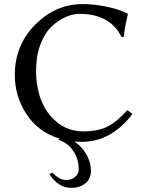

<svg xmlns="http://www.w3.org/2000/svg" viewBox="-20 -678 717 931"><path d="M219.2 166 233.9 159.2Q268.1 195.3 301.8 194.8Q327.6 194.8 344.7 179.4Q361.8 164.1 361.8 144Q361.8 93.3 335.4 53.7Q309.1 14.2 263.2 0L268.1 -5.9Q165 -38.1 108.4 -124.5Q51.8 -210.9 51.8 -314.9Q51.8 -459 150.9 -558.6Q250 -658.2 379.9 -658.2Q434.1 -658.2 488.5 -647.2Q543 -636.2 570.3 -624.5L598.1 -612.8L600.1 -609.9Q583 -538.1 580.1 -499L569.8 -498Q513.7 -610.8 366.2 -610.8Q333 -610.8 298.1 -595.5Q263.2 -580.1 230 -549.1Q196.8 -518.1 175.8 -461.9Q154.8 -405.8 154.8 -334Q154.8 -257.8 179.4 -192.9Q204.1 -127.9 257.6 -84.5Q311 -41 384.8 -41Q453.6 -41 498.8 -63Q543.9 -85 598.1 -144L622.1 -125Q519 9.8 376 9.8Q357.9 9.8 340.8 8.3Q377.9 32.7 399.4 71.3Q420.9 109.9 420.9 148.9Q420.9 189 394 210.9Q367.2 232.9 325.2 232.9Q262.2 232.9 219.2 166Z"/></svg>

Font: Biolilbert
Style: Regular
Weight: 400
Designer: Philipp H. Poll
Foundry: Philipp H. Poll
Version: Version 1.1.0